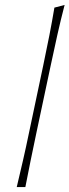

<svg xmlns="http://www.w3.org/2000/svg" viewBox="-20 -760 282 780"><path d="M48 0Q61.5 -56.5 73.5 -108.8Q85.5 -161 98 -221.5L155.5 -493.5Q169 -557 180.5 -616Q192 -675 201 -729L242.5 -740Q226.5 -678.5 213 -618.2Q199.5 -558 186 -494L128 -221Q115 -159.5 104.5 -108Q94 -56.5 83 0Z"/></svg>

Font: Commissioner Flair Thin
Style: Italic
Weight: 100
Italic angle: -12°
Designer: Kostas Bartsokas
Foundry: Kostas Bartsokas
Version: Version 1.000; ttfautohint (v1.8.3)